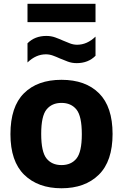

<svg xmlns="http://www.w3.org/2000/svg" viewBox="-20 -972 642 1002"><path d="M301 10.5Q178.5 10.5 106.5 -59.8Q34.5 -130 34.5 -272Q34.5 -415 105 -485.2Q175.5 -555.5 301 -555.5Q426.5 -555.5 497 -485Q567.5 -414.5 567.5 -273Q567.5 -130.5 495.5 -60Q423.5 10.5 301 10.5ZM301 -110.5Q351.5 -110.5 379.2 -144.8Q407 -179 407 -271.5Q407 -366 379 -400.5Q351 -435 301 -435Q251 -435 223 -400.8Q195 -366.5 195 -273.5Q195 -179.5 222.8 -145Q250.5 -110.5 301 -110.5ZM380 -642.5Q355.5 -642.5 334 -650.5Q312.5 -658.5 292.5 -667Q274 -675.5 256 -682Q238 -688.5 219.5 -688.5Q167.5 -688.5 123.5 -646V-746Q161.5 -784.5 222 -784.5Q246.5 -784.5 268 -776.8Q289.5 -769 309.5 -760Q328 -752 346 -745.2Q364 -738.5 382.5 -738.5Q434.5 -738.5 478.5 -781V-681Q440.5 -642.5 380 -642.5ZM123.5 -856.5V-952H478.5V-856.5Z"/></svg>

Font: Encode Sans
Style: Bold
Weight: 700
Designer: Multiple Designers
Foundry: Impallari Type
Version: Version 3.002; ttfautohint (v1.8.3) -l 8 -r 50 -G 200 -x 14 